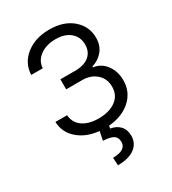

<svg xmlns="http://www.w3.org/2000/svg" viewBox="-183 -652 858 955"><g transform="rotate(-30 245.5 -175.0)"><path d="M48.3 -139.2H115.2Q118.2 -95.7 152.8 -71Q187.5 -46.4 244.6 -46.4Q305.2 -46.4 342.8 -73.7Q380.4 -101.1 380.4 -150.4Q380.4 -195.8 349.6 -223.9Q318.8 -252 271 -252.9H175.8V-310.5H270Q317.9 -313 343.5 -336.4Q369.1 -359.9 369.1 -398.9Q369.1 -442.9 338.1 -469.2Q307.1 -495.6 254.4 -495.6Q200.7 -495.6 165 -469.5Q129.4 -443.4 127.4 -401.9H61Q63.5 -468.3 116.7 -510.5Q169.9 -552.7 251.5 -552.7Q333 -552.7 383.1 -509.8Q433.1 -466.8 433.1 -400.9Q433.1 -357.4 409.2 -327.9Q385.3 -298.3 345.7 -286.1V-280.8Q389.2 -275.9 417 -239Q444.8 -202.1 444.8 -150.4Q444.8 -83.5 396.7 -39.8Q348.6 3.9 270 10.3L267.6 25.4Q300.3 30.3 320.6 51.3Q340.8 72.3 341.3 108.9Q340.8 152.3 307.1 177.5Q273.4 202.6 210 203.1L207.5 158.7Q283.2 157.7 283.2 110.8Q283.2 84.5 265.1 73.2Q247.1 62 206.1 60.1L216.3 9.8Q142.6 2.4 96.4 -38.1Q50.3 -78.6 48.3 -139.2Z"/></g></svg>

Font: Interop Light
Style: Regular
Weight: 300
Designer: Rasmus Andersson, Google, Jang Haemin
Foundry: jhaemin
Version: Version 1.007